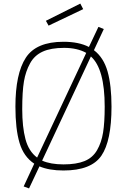

<svg xmlns="http://www.w3.org/2000/svg" viewBox="-20 -942 708 1071"><path d="M334 9Q254 9 200 -14L142 109L112 98L171 -29Q112 -68 89 -145Q66 -222 66 -347Q66 -531 124 -620Q182 -709 334 -709Q420 -709 476 -680L529 -792L559 -780L504 -662Q558 -621 580 -543.5Q602 -466 602 -347Q602 -156 545.5 -73.5Q489 9 334 9ZM148 -589Q123 -544 113.5 -487.5Q104 -431 104 -332.5Q104 -234 122 -166Q140 -98 187 -63L461 -647Q411 -675 337.5 -675Q264 -675 218 -654Q172 -633 148 -589ZM215 -46Q262 -25 334 -25Q406 -25 451.5 -43.5Q497 -62 521.5 -104.5Q546 -147 555 -203Q564 -259 564 -347Q564 -559 487 -627ZM236 -826 428 -922 444 -891 251 -799Z"/></svg>

Font: Titillium Web[RUS by Daymarius]
Style: Regular
Weight: 200
Designer: Cyrillization by Daymarius
Foundry: Cyrillization by Daymarius
Version: Version 1.002 September 11, 2018